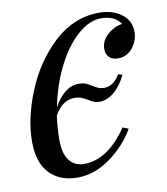

<svg xmlns="http://www.w3.org/2000/svg" viewBox="-67 -585 570 656"><g transform="rotate(-10 218.0 -257.0)"><path d="M391 -477Q370 -508 323 -508Q282 -508 241 -471.5Q200 -435 168.5 -372.5Q137 -310 122 -234Q158 -301 210 -301Q223 -301 232 -297.5Q241 -294 254 -286Q265 -279 273.5 -275.5Q282 -272 293 -272Q325 -272 348 -310L362 -305Q344 -268 319.5 -248Q295 -228 269 -228Q258 -228 249.5 -231.5Q241 -235 230 -242Q218 -249 209 -252.5Q200 -256 187 -256Q144 -256 117 -207Q111 -167 111 -124Q111 -75 129.5 -51.5Q148 -28 181 -28Q263 -28 331 -128L351 -120Q319 -65 264.5 -25.5Q210 14 150 14Q89 14 53.5 -23.5Q18 -61 18 -133Q18 -214 56 -307Q94 -400 163 -464Q232 -528 320 -528Q366 -528 397 -505Q428 -482 428 -443Q428 -412 408 -387.5Q388 -363 357 -363Q337 -363 326.5 -374Q316 -385 316 -402Q316 -430 338 -450.5Q360 -471 391 -477Z"/></g></svg>

Font: Playfair Display
Style: Italic
Weight: 400
Italic angle: -14°
Designer: Claus Eggers Sørensen
Foundry: Claus Eggers Sørensen
Version: Version 1.200; ttfautohint (v1.6)